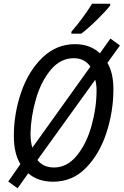

<svg xmlns="http://www.w3.org/2000/svg" viewBox="-20 -961 661 1026"><path d="M24 9 89 -84Q54 -141 54 -234Q54 -354 93 -467.5Q132 -581 206.5 -653Q281 -725 381 -725Q462 -725 514 -676L570 -755L621 -718L554 -625Q586 -572 586 -483Q586 -367 549.5 -253.5Q513 -140 440.5 -65Q368 10 264 10Q182 10 131 -35L74 45ZM463 -605Q432 -650 374 -650Q303 -650 251 -587.5Q199 -525 172 -431.5Q145 -338 143 -248Q143 -202 153 -172ZM496 -480Q496 -507 489 -535L180 -106Q211 -66 269 -66Q338 -66 390 -129Q442 -192 469 -288.5Q496 -385 496 -480ZM362 -792Q425 -865 472 -941H569V-932Q548 -904 498 -855Q448 -806 414 -781H361Z"/></svg>

Font: Noto Sans UI Narrow
Style: Italic
Weight: 400
Width: 4
Italic angle: -12°
Designer: Monotype Design Team
Foundry: Monotype Imaging Inc.
Version: Version 1.001